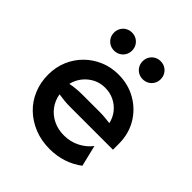

<svg xmlns="http://www.w3.org/2000/svg" viewBox="-172 -708 830 830"><g transform="rotate(45 243.0 -293.0)"><path d="M263.9 11.1Q212.5 11.1 170.1 -5.9Q127.8 -22.9 96.5 -52.8Q65.3 -82.6 48.3 -123.6Q31.2 -164.6 31.2 -212.5Q31.2 -258.3 47.9 -297.6Q64.6 -336.8 94.1 -366Q123.6 -395.1 162.5 -411.5Q201.4 -427.8 246.5 -427.8Q306.2 -427.8 354.5 -400Q402.8 -372.2 430.9 -324.7Q459 -277.1 459 -216.7V-180.6H195.8Q178.5 -180.6 161.1 -182.3Q143.8 -184 126.4 -186.8Q131.9 -154.2 150.7 -128.8Q169.4 -103.5 199 -88.9Q228.5 -74.3 265.3 -74.3Q304.9 -74.3 337.8 -91.3Q370.8 -108.3 391 -135.4L414.6 -38.2Q384 -14.6 345.1 -1.7Q306.2 11.1 263.9 11.1ZM124.3 -248.6Q141.7 -252.1 159.7 -253.8Q177.8 -255.6 195.8 -255.6H302.1Q319.4 -255.6 335.4 -254.2Q351.4 -252.8 366.7 -250.7Q360.4 -279.2 343.1 -300.7Q325.7 -322.2 300.7 -334.4Q275.7 -346.5 245.8 -346.5Q216 -346.5 191 -333.7Q166 -320.8 148.6 -299Q131.2 -277.1 124.3 -248.6ZM159 -486.8Q143.8 -486.8 131.2 -494.1Q118.7 -501.4 111.5 -513.9Q104.2 -526.4 104.2 -541.7Q104.2 -557.6 111.5 -570.1Q118.7 -582.6 131.2 -589.9Q143.8 -597.2 159 -597.2Q175 -597.2 187.5 -589.9Q200 -582.6 207.3 -570.1Q214.6 -557.6 214.6 -541.7Q214.6 -526.4 207.3 -513.9Q200 -501.4 187.5 -494.1Q175 -486.8 159 -486.8ZM334 -486.8Q318.8 -486.8 306.2 -494.1Q293.8 -501.4 286.5 -513.9Q279.2 -526.4 279.2 -541.7Q279.2 -557.6 286.5 -570.1Q293.8 -582.6 306.2 -589.9Q318.8 -597.2 334 -597.2Q350 -597.2 362.5 -589.9Q375 -582.6 382.3 -570.1Q389.6 -557.6 389.6 -541.7Q389.6 -526.4 382.3 -513.9Q375 -501.4 362.5 -494.1Q350 -486.8 334 -486.8Z"/></g></svg>

Font: Afacad Flux Medium
Style: Regular
Weight: 500
Designer: Kristian Moeller
Foundry: Dicotype
Version: Version 1.100